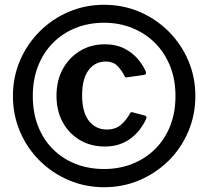

<svg xmlns="http://www.w3.org/2000/svg" viewBox="-20 -772 870 802"><path d="M415 10Q336 10 267 -19.5Q198 -49 145.5 -101Q93 -153 63.5 -222.5Q34 -292 34 -371Q34 -450 63.5 -519Q93 -588 145.5 -640.5Q198 -693 267 -722.5Q336 -752 415 -752Q494 -752 563 -722.5Q632 -693 684.5 -640.5Q737 -588 766.5 -519Q796 -450 796 -371Q796 -292 766.5 -222.5Q737 -153 684.5 -101Q632 -49 563 -19.5Q494 10 415 10ZM415 -66Q478 -66 532.5 -87.5Q587 -109 627.5 -149Q668 -189 690.5 -245Q713 -301 713 -371Q713 -440 690.5 -496Q668 -552 627.5 -592.5Q587 -633 532.5 -655Q478 -677 415 -677Q350 -677 295.5 -655Q241 -633 201 -592.5Q161 -552 139 -496Q117 -440 117 -371Q117 -301 139 -245Q161 -189 201 -149Q241 -109 295.5 -87.5Q350 -66 415 -66ZM418 -587Q464 -587 498 -570Q532 -553 554.5 -527Q577 -501 589 -473Q591 -466 589 -463Q587 -460 581 -459L510 -449Q502 -447 499 -457Q487 -480 469.5 -497.5Q452 -515 422 -515Q377 -515 350 -479Q323 -443 323 -374Q323 -303 351.5 -267Q380 -231 426 -231Q462 -231 485 -250.5Q508 -270 524 -300Q527 -306 537 -302L586 -289Q594 -287 591 -276Q583 -258 569 -238Q555 -218 534 -200Q513 -182 484 -171Q455 -160 418 -160Q359 -160 313.5 -187Q268 -214 242 -261.5Q216 -309 216 -372Q216 -436 242.5 -484Q269 -532 314.5 -559.5Q360 -587 418 -587Z"/></svg>

Font: Libre Franklin Thin SemiBold
Style: Regular
Weight: 600
Version: Version 3.000